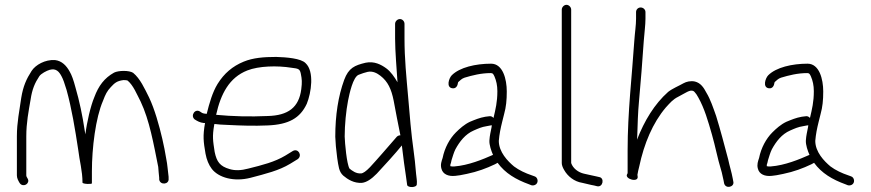

<svg xmlns="http://www.w3.org/2000/svg" viewBox="-20 -760 3611 796"><path d="M679 -20V-27C675.1 -54.6 674.7 -75.7 669 -103C664.1 -132.1 660.2 -152.9 653 -184C640 -240.2 620.8 -308.2 598 -356C579.6 -392.7 561.3 -434 532 -458C515.7 -468.9 471.2 -468.1 453 -459C412.9 -436.7 388.6 -404.4 371 -357C355.9 -321.3 340 -253.5 334 -203C332.7 -209.7 331.7 -215.3 331 -220C322.4 -278.6 308.9 -343.1 293 -397C285 -427.7 277 -449.7 269 -463C255.8 -487.2 237 -507.6 208 -511C166.9 -513.7 127.1 -490.9 111 -466C89.4 -432.5 75.9 -402.7 68 -354C60.8 -301.9 50 -253.1 50 -195V-33C50 -20.9 55.8 -11 61 -2C69.9 13.5 91.5 9.4 96.5 -5.5C100.5 -17.4 89 -23.8 89 -33V-195C89 -251.2 98.5 -298.7 107 -348C113.1 -389.5 124.5 -416.3 143 -444C150.1 -454.7 173.5 -467 186 -470.5C212.9 -478 225.2 -462.4 235 -444C241 -433.3 248 -414.3 256 -387C277.1 -311.2 291.5 -223.2 304 -141C309.8 -91.8 322 -51.9 322 -3C322 3.1 361 4.6 361 0V-49C361 -146.6 376.4 -271.7 407 -342C417.2 -369.1 423.9 -382.5 439.5 -399C454.9 -415.3 463.8 -424.5 492 -428C500.7 -428 506.3 -427.3 509 -426C533.2 -405.8 547 -369.6 563 -339C599.8 -261.6 617.1 -162.3 636 -68C637.1 -56.3 638.5 -33.5 640 -23V-16C643.1 8.5 682.2 5.8 679 -20Z M876 -284C895.4 -371.4 930.8 -438.7 1005.5 -468C1052.7 -486.5 1128.5 -488.8 1189 -479C1216.1 -475.7 1223.1 -474.7 1227 -455C1231.9 -430.7 1232.7 -419.7 1229 -390C1219.2 -314.7 1175.1 -281 1089 -279C1016.5 -275.7 943.8 -277.5 876 -284ZM869 -246C883.7 -244 902.7 -242.7 926 -242C981.9 -239.2 1031.3 -237.4 1090 -240C1176.8 -243.6 1224.2 -270.1 1252 -330C1270.5 -375.4 1283.9 -463.8 1247 -498C1228.3 -518.2 1166.4 -522.8 1125 -524C1073.1 -524 1028.9 -520.3 990.5 -504.5C944.1 -485.5 909.1 -455.7 882 -412C860.8 -377.3 848.2 -333 837 -288C833.7 -288.7 830.7 -289 828 -289C818.8 -290.3 815.6 -293 810 -297C789 -312 768.1 -280.7 787 -265C798.1 -258 808.4 -251.8 825 -250H830C820.5 -195.9 823.3 -173.8 832 -123C836.7 -97.7 845.3 -76.7 858 -60C885.9 -23.7 949.8 -5.1 1019 -23C1081.2 -39.5 1136.1 -52.6 1183 -81L1214 -100C1234.9 -114.9 1216.4 -146.8 1194 -134L1163 -115C1118.6 -88.4 1068.2 -75.8 1009 -61C979.7 -53 954 -52.3 932 -59C891.9 -70.6 878.5 -89.2 870 -130C862.9 -176.7 859.6 -193 868 -242C868 -242.7 868.3 -244 869 -246Z M1640 -199C1634 -199 1629 -197 1625 -193L1612 -178C1588.2 -150.6 1541.9 -96.9 1514 -67C1498 -50.3 1485.7 -41.7 1477 -41C1456.3 -39.5 1440.3 -51.9 1429 -61C1417.4 -80.4 1409.8 -166.7 1409 -194C1409 -242.4 1414.7 -300.5 1423 -343C1428.7 -371.5 1443.3 -440.9 1467 -450C1480.3 -455.3 1492.7 -459.3 1504 -462C1525.7 -466.7 1543.7 -456.2 1557 -446C1588.3 -421.9 1602.5 -390.3 1612 -343C1621.2 -292.2 1630 -248.8 1640 -199ZM1618 -661V-600C1618 -548.3 1624.9 -468.1 1628 -419C1615.3 -440.7 1600.1 -463.2 1581 -477C1559.8 -492.3 1531.9 -507.2 1496 -500C1450 -489 1425.3 -478.4 1407 -429C1382.3 -361.5 1370 -282.5 1370 -193C1370.7 -169.7 1373.3 -140.3 1378 -105C1383.5 -70.7 1384.7 -48.6 1403 -32C1421.4 -16.4 1447.7 0.5 1481 -2C1499 -4 1519.3 -16.7 1542 -40C1572.1 -72.2 1621.9 -126.8 1646 -157L1655 -85C1661.8 -40.5 1663.7 -22.8 1668 7C1670.6 18.9 1708 18.7 1708 4C1709.8 -10.6 1706.1 -24.7 1705 -39.5C1699.4 -115.4 1689.4 -161.8 1682 -245L1672 -359C1664.8 -441.4 1657 -516 1657 -600V-661C1657 -671.6 1648.6 -681 1638 -681C1627.4 -681 1618 -671.6 1618 -661Z M2026 -271C2020.7 -277 2014.7 -279.3 2008 -278L1992 -276C1967.8 -271.7 1949.8 -264 1928 -255C1905.5 -244.4 1886 -227 1870 -211C1844.4 -185.4 1823.5 -147.4 1815 -105C1810.7 -92 1805.2 -77.8 1810 -61C1815.5 -38 1838.4 -27.7 1868 -31C1878 -31.7 1893.7 -34.3 1915 -39C1959.3 -48.1 1997.2 -62.3 2032 -79L2043 -85C2074.3 -41.9 2119 -15.6 2173 4L2183 8C2188.3 9.3 2193.5 8.8 2198.5 6.5C2214.3 -0.9 2210.8 -24.8 2196 -29L2185 -33C2158.4 -41.9 2132.2 -54.1 2111 -70C2085.1 -91.6 2048 -129.6 2048 -176C2050.3 -203.8 2055.2 -227.8 2062 -255L2070 -287C2078.3 -316.8 2081 -344.9 2081 -381C2081 -431.5 2064.9 -496 2016 -496C1951.8 -496 1885.7 -480.7 1853 -448C1841.1 -436.1 1828.5 -397.6 1855.5 -394C1871 -391.9 1877.4 -404.8 1879 -418L1880 -420C1888 -426.7 1893.8 -433.9 1906 -438C1938.3 -447.7 1974.6 -457 2015 -457C2023.9 -457 2025.4 -452.3 2030 -443C2037.5 -425.4 2042 -406.2 2042 -382C2042 -336.9 2034.5 -307.7 2026 -271ZM2019 -241C2018.3 -238.3 2018 -235.7 2018 -233C2014 -211.8 2010.4 -199.3 2009 -178C2007.8 -159.4 2016.9 -133.7 2024 -118C1981.3 -99 1921.5 -74.4 1864 -70C1858 -69.3 1852.3 -69.7 1847 -71V-77C1849 -82.3 1850.7 -88.7 1852 -96C1856.6 -109.9 1861 -127 1868 -141C1885.4 -172.9 1908.8 -203.9 1944 -219C1962.7 -227.2 1976.5 -233.7 1998 -237L2014 -240C2016 -240 2017.7 -240.3 2019 -241Z M2309 -720V-84C2309 -76 2312.3 -66.3 2319 -55C2333.5 -29.2 2360.7 -7.1 2394 -2C2408.7 0.9 2427.7 6.6 2443 9L2455 12C2479.9 18.2 2487.5 -22.6 2464 -26L2451 -29C2436.2 -31.5 2415.9 -37.3 2401 -40C2377.5 -45.2 2355.3 -62 2348 -84V-720C2348 -730.3 2338.6 -740 2328.5 -740C2318.4 -740 2309 -730.3 2309 -720Z M2617 -710V-682C2617 -655 2612 -624.3 2610 -594C2600 -443.7 2582 -296 2582 -137V-42L2580 -38C2567.8 -17.7 2629.2 -0.8 2623.5 -29.5C2622.5 -34.5 2622.3 -37 2623 -37C2624.3 -45.7 2626.7 -56.3 2630 -69C2650.3 -165.3 2686.3 -250.5 2740 -314C2757.7 -333.2 2768.9 -347.5 2792 -359L2814 -371C2825.8 -376.4 2847.5 -393.6 2860 -378C2864.7 -373.3 2869.7 -366 2875 -356C2900.6 -310.5 2915.3 -258.7 2931.5 -202.5C2946 -152 2954.7 -103.4 2969 -57C2974.1 -41.6 2975.8 -26.5 2980 -11L2982 0C2988.3 25.1 3026.7 15.4 3020 -8L3018 -19C3012.7 -48.1 3005.2 -69.6 2999 -99C2984.6 -153.7 2965.7 -225.3 2949 -279C2936.9 -312.9 2925.3 -348.3 2909 -375C2897.3 -397.3 2885 -416 2861 -422C2842.9 -425.9 2825.4 -421.3 2814 -415C2794.7 -404 2767.3 -392.8 2750 -379C2693.2 -328.5 2651.5 -259.4 2621 -181C2621.7 -187 2622 -192.7 2622 -198C2623.3 -241.9 2624.9 -295.9 2629 -338C2635.7 -409.5 2643.9 -515.8 2649 -590.5C2651.1 -621.4 2656 -655.3 2656 -682V-710C2656 -720.6 2646.6 -729 2636 -729C2625.4 -729 2617 -720.6 2617 -710Z M3338 -271C3332.7 -277 3326.7 -279.3 3320 -278L3304 -276C3279.8 -271.7 3261.8 -264 3240 -255C3217.5 -244.4 3198 -227 3182 -211C3156.4 -185.4 3135.5 -147.4 3127 -105C3122.7 -92 3117.2 -77.8 3122 -61C3127.5 -38 3150.4 -27.7 3180 -31C3190 -31.7 3205.7 -34.3 3227 -39C3271.3 -48.1 3309.2 -62.3 3344 -79L3355 -85C3386.3 -41.9 3431 -15.6 3485 4L3495 8C3500.3 9.3 3505.5 8.8 3510.5 6.5C3526.3 -0.9 3522.8 -24.8 3508 -29L3497 -33C3470.4 -41.9 3444.2 -54.1 3423 -70C3397.1 -91.6 3360 -129.6 3360 -176C3362.3 -203.8 3367.2 -227.8 3374 -255L3382 -287C3390.3 -316.8 3393 -344.9 3393 -381C3393 -431.5 3376.9 -496 3328 -496C3263.8 -496 3197.7 -480.7 3165 -448C3153.1 -436.1 3140.5 -397.6 3167.5 -394C3183 -391.9 3189.4 -404.8 3191 -418L3192 -420C3200 -426.7 3205.8 -433.9 3218 -438C3250.3 -447.7 3286.6 -457 3327 -457C3335.9 -457 3337.4 -452.3 3342 -443C3349.5 -425.4 3354 -406.2 3354 -382C3354 -336.9 3346.5 -307.7 3338 -271ZM3331 -241C3330.3 -238.3 3330 -235.7 3330 -233C3326 -211.8 3322.4 -199.3 3321 -178C3319.8 -159.4 3328.9 -133.7 3336 -118C3293.3 -99 3233.5 -74.4 3176 -70C3170 -69.3 3164.3 -69.7 3159 -71V-77C3161 -82.3 3162.7 -88.7 3164 -96C3168.6 -109.9 3173 -127 3180 -141C3197.4 -172.9 3220.8 -203.9 3256 -219C3274.7 -227.2 3288.5 -233.7 3310 -237L3326 -240C3328 -240 3329.7 -240.3 3331 -241Z"/></svg>

Font: Just Breathe
Style: Regular
Weight: 400
Foundry: Cannot Into Space Fonts
Version: Version 0.72